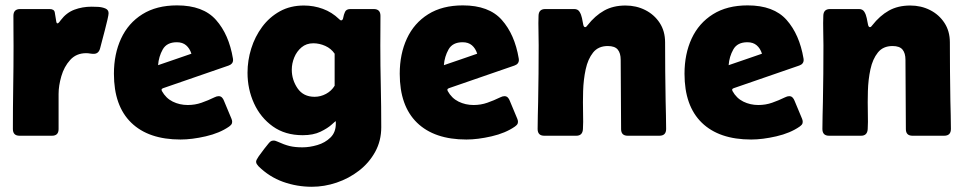

<svg xmlns="http://www.w3.org/2000/svg" viewBox="-20 -509 3628 720"><path d="M165.5 -475.1Q183.1 -475.1 185.3 -462.9Q187.5 -450.7 189.5 -437.5Q189.9 -435.5 190.9 -428.5Q191.9 -421.4 195.3 -421.4Q198.7 -421.4 202.6 -426.5Q206.5 -431.6 208 -433.6Q229 -461.4 259 -472.7Q289.1 -483.9 323.2 -483.9Q332.5 -483.9 347.7 -483.2Q362.8 -482.4 375 -477.3Q387.2 -472.2 387.2 -459.5Q387.2 -453.6 383.1 -435.8Q378.9 -418 373.3 -396Q367.7 -374 362.5 -355Q357.4 -335.9 355.5 -328.1Q350.1 -307.1 331.5 -307.1Q324.2 -307.1 317.4 -308.3Q310.5 -309.6 303.2 -309.6Q266.1 -309.6 243.2 -284.2Q220.2 -258.8 210 -223.1Q199.7 -187.5 199.7 -156.7V-24.9Q199.7 0 174.8 0H53.2Q28.3 0 28.3 -25.4Q28.3 -103 29.5 -180.7Q30.8 -258.3 30.8 -335.9Q30.8 -364.7 30.5 -393.1Q30.3 -421.4 30.3 -449.7Q30.3 -475.1 55.7 -475.1Z M657.2 14.2Q537.1 14.2 472.2 -48.8Q407.2 -111.8 407.2 -232.4Q407.2 -306.6 434.1 -364.5Q460.9 -422.4 513.9 -455.6Q566.9 -488.8 644 -488.8Q741.7 -488.8 790 -434.3Q838.4 -379.9 853.5 -289.6Q854 -287.6 854 -284.2Q854 -269 837.4 -263.2L591.3 -178.2Q585.9 -176.3 585.9 -172.4Q585.9 -170.9 586.9 -168Q602.1 -140.6 627.9 -127.9Q653.8 -115.2 684.1 -115.2Q711.4 -115.2 735.8 -123.8Q760.3 -132.3 784.2 -144Q793 -148.4 799.8 -148.4Q807.6 -148.4 812.5 -143.3Q817.4 -138.2 819.8 -131.3L848.1 -63.5Q850.6 -57.6 850.6 -52.2Q850.6 -45.9 847.4 -42Q844.2 -38.1 838.9 -34.2Q803.7 -9.8 751.7 2.2Q699.7 14.2 657.2 14.2ZM572.8 -264.6Q604.5 -275.4 635.5 -286.1Q666.5 -296.9 697.8 -307.6Q691.4 -327.6 678 -339.1Q664.6 -350.6 643.1 -350.6Q605.5 -350.6 590.3 -323.7Q575.2 -296.9 572.8 -264.6Z M1149.4 191.4Q1093.3 191.4 1041.5 172.9Q989.7 154.3 949.2 114.3Q945.8 110.4 943.1 106.4Q940.4 102.5 940.4 97.2Q940.4 91.3 950.2 77.1Q960 63 971.2 48.8Q982.4 34.7 986.8 29.3Q990.7 24.4 994.9 21.2Q999 18.1 1005.9 18.1Q1009.8 18.1 1013.4 19.3Q1017.1 20.5 1020.5 22Q1045.9 33.7 1065.9 38.6Q1085.9 43.5 1114.3 43.5Q1141.1 43.5 1170.2 34.9Q1199.2 26.4 1219.2 6.8Q1239.3 -12.7 1239.3 -44.9Q1239.3 -46.9 1239.3 -50.3Q1239.3 -53.7 1238.3 -54.7Q1237.8 -54.7 1223.4 -41.5Q1209 -28.3 1181.9 -15.1Q1154.8 -2 1115.2 -2Q1049.3 -2 1003.2 -34.9Q957 -67.9 932.6 -121.3Q908.2 -174.8 908.2 -236.3Q908.2 -282.2 922.1 -326.9Q936 -371.6 963.1 -408.2Q990.2 -444.8 1029.5 -466.6Q1068.8 -488.3 1119.6 -488.3Q1156.7 -488.3 1190.7 -475.8Q1224.6 -463.4 1251.5 -437.5Q1252.9 -436 1255.1 -434.3Q1257.3 -432.6 1259.3 -432.6Q1265.6 -432.6 1267.3 -443.4Q1269 -454.1 1273.9 -464.6Q1278.8 -475.1 1294.4 -475.1H1381.3Q1406.7 -475.1 1406.7 -449.7Q1406.7 -422.4 1406.5 -394.5Q1406.2 -366.7 1406.2 -339.4Q1406.2 -262.7 1408 -185.8Q1409.7 -108.9 1409.7 -31.7Q1409.7 19 1387 60.3Q1364.3 101.6 1326.4 130.9Q1288.6 160.2 1242.4 175.8Q1196.3 191.4 1149.4 191.4ZM1159.7 -146Q1182.1 -146 1202.6 -157Q1223.1 -168 1234.9 -187.5V-307.6Q1221.7 -327.1 1199.7 -336.9Q1177.7 -346.7 1154.8 -346.7Q1128.9 -346.7 1110.8 -331.5Q1092.8 -316.4 1083.5 -293.7Q1074.2 -271 1074.2 -247.6Q1074.2 -209.5 1095.9 -177.7Q1117.7 -146 1159.7 -146Z M1729 14.2Q1608.9 14.2 1543.9 -48.8Q1479 -111.8 1479 -232.4Q1479 -306.6 1505.9 -364.5Q1532.7 -422.4 1585.7 -455.6Q1638.7 -488.8 1715.8 -488.8Q1813.5 -488.8 1861.8 -434.3Q1910.2 -379.9 1925.3 -289.6Q1925.8 -287.6 1925.8 -284.2Q1925.8 -269 1909.2 -263.2L1663.1 -178.2Q1657.7 -176.3 1657.7 -172.4Q1657.7 -170.9 1658.7 -168Q1673.8 -140.6 1699.7 -127.9Q1725.6 -115.2 1755.9 -115.2Q1783.2 -115.2 1807.6 -123.8Q1832 -132.3 1856 -144Q1864.7 -148.4 1871.6 -148.4Q1879.4 -148.4 1884.3 -143.3Q1889.2 -138.2 1891.6 -131.3L1919.9 -63.5Q1922.4 -57.6 1922.4 -52.2Q1922.4 -45.9 1919.2 -42Q1916 -38.1 1910.6 -34.2Q1875.5 -9.8 1823.5 2.2Q1771.5 14.2 1729 14.2ZM1644.5 -264.6Q1676.3 -275.4 1707.3 -286.1Q1738.3 -296.9 1769.5 -307.6Q1763.2 -327.6 1749.8 -339.1Q1736.3 -350.6 1714.8 -350.6Q1677.2 -350.6 1662.1 -323.7Q1647 -296.9 1644.5 -264.6Z M2133.3 -475.1Q2147 -475.1 2153.3 -464.8Q2159.7 -454.6 2162.4 -441.2Q2165 -427.7 2167 -417.5Q2168.9 -407.2 2174.3 -407.2Q2177.2 -407.2 2179.4 -409.7Q2181.6 -412.1 2183.1 -414.1Q2211.4 -450.2 2245.4 -469.2Q2279.3 -488.3 2325.7 -488.3Q2366.2 -488.3 2399.9 -471.2Q2433.6 -454.1 2453.9 -423.1Q2474.1 -392.1 2474.1 -350.1Q2474.1 -295.4 2474.6 -240.5Q2475.1 -185.5 2476.1 -130.4Q2476.6 -104 2477.3 -77.6Q2478 -51.3 2478 -25.4Q2478 0 2452.6 0H2334Q2309.1 0 2309.1 -24.9L2307.6 -284.7Q2307.6 -309.6 2296.6 -323Q2285.6 -336.4 2259.3 -336.4Q2223.6 -336.4 2204.1 -312Q2184.6 -287.6 2176.3 -249Q2168 -210.4 2166.7 -167.5Q2165.5 -124.5 2166.5 -86.2Q2167.5 -47.9 2166 -24.9Q2164.6 0 2141.1 0H2021Q1996.1 0 1996.1 -25.4Q1996.1 -50.8 1996.8 -75.9Q1997.6 -101.1 1998 -126.5Q1999 -179.7 1999.5 -232.7Q2000 -285.6 2000 -338.9Q2000 -366.2 1999.3 -394.3Q1998.5 -422.4 1999.5 -449.7Q2000 -475.1 2024.9 -475.1Z M2796.9 14.2Q2676.8 14.2 2611.8 -48.8Q2546.9 -111.8 2546.9 -232.4Q2546.9 -306.6 2573.7 -364.5Q2600.6 -422.4 2653.6 -455.6Q2706.5 -488.8 2783.7 -488.8Q2881.3 -488.8 2929.7 -434.3Q2978 -379.9 2993.2 -289.6Q2993.7 -287.6 2993.7 -284.2Q2993.7 -269 2977.1 -263.2L2731 -178.2Q2725.6 -176.3 2725.6 -172.4Q2725.6 -170.9 2726.6 -168Q2741.7 -140.6 2767.6 -127.9Q2793.5 -115.2 2823.7 -115.2Q2851.1 -115.2 2875.5 -123.8Q2899.9 -132.3 2923.8 -144Q2932.6 -148.4 2939.5 -148.4Q2947.3 -148.4 2952.1 -143.3Q2957 -138.2 2959.5 -131.3L2987.8 -63.5Q2990.2 -57.6 2990.2 -52.2Q2990.2 -45.9 2987.1 -42Q2983.9 -38.1 2978.5 -34.2Q2943.4 -9.8 2891.4 2.2Q2839.4 14.2 2796.9 14.2ZM2712.4 -264.6Q2744.1 -275.4 2775.1 -286.1Q2806.2 -296.9 2837.4 -307.6Q2831.1 -327.6 2817.6 -339.1Q2804.2 -350.6 2782.7 -350.6Q2745.1 -350.6 2730 -323.7Q2714.8 -296.9 2712.4 -264.6Z M3201.2 -475.1Q3214.8 -475.1 3221.2 -464.8Q3227.5 -454.6 3230.2 -441.2Q3232.9 -427.7 3234.9 -417.5Q3236.8 -407.2 3242.2 -407.2Q3245.1 -407.2 3247.3 -409.7Q3249.5 -412.1 3251 -414.1Q3279.3 -450.2 3313.2 -469.2Q3347.2 -488.3 3393.6 -488.3Q3434.1 -488.3 3467.8 -471.2Q3501.5 -454.1 3521.7 -423.1Q3542 -392.1 3542 -350.1Q3542 -295.4 3542.5 -240.5Q3543 -185.5 3543.9 -130.4Q3544.4 -104 3545.2 -77.6Q3545.9 -51.3 3545.9 -25.4Q3545.9 0 3520.5 0H3401.9Q3377 0 3377 -24.9L3375.5 -284.7Q3375.5 -309.6 3364.5 -323Q3353.5 -336.4 3327.1 -336.4Q3291.5 -336.4 3272 -312Q3252.4 -287.6 3244.1 -249Q3235.8 -210.4 3234.6 -167.5Q3233.4 -124.5 3234.4 -86.2Q3235.4 -47.9 3233.9 -24.9Q3232.4 0 3209 0H3088.9Q3064 0 3064 -25.4Q3064 -50.8 3064.7 -75.9Q3065.4 -101.1 3065.9 -126.5Q3066.9 -179.7 3067.4 -232.7Q3067.9 -285.6 3067.9 -338.9Q3067.9 -366.2 3067.1 -394.3Q3066.4 -422.4 3067.4 -449.7Q3067.9 -475.1 3092.8 -475.1Z"/></svg>

Font: Belanosima SemiBold
Style: Regular
Weight: 600
Designer: The DocRepair Project, Santiago Orozco
Foundry: Google
Version: Version 2.000